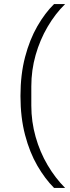

<svg xmlns="http://www.w3.org/2000/svg" viewBox="-20 -780 341 938"><path d="M80 -311Q80 -416 102.5 -501.5Q125 -587 162.5 -652Q200 -717 244 -760H298Q250 -713 212.5 -649Q175 -585 154 -511Q133 -437 133 -358V-264Q133 -186 154 -111.5Q175 -37 212.5 26.5Q250 90 298 138H244Q200 94 162.5 29.5Q125 -35 102.5 -120.5Q80 -206 80 -311Z"/></svg>

Font: IBM Plex Sans Condensed Light
Style: Regular
Weight: 300
Width: 3
Designer: Mike Abbink, Paul van der Laan, Pieter van Rosmalen
Foundry: Bold Monday
Version: Version 3.201